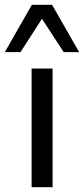

<svg xmlns="http://www.w3.org/2000/svg" viewBox="-45 -776 348 796"><path d="M86 0V-492H173V0ZM-25 -560 87 -756H171L283 -560H219L129 -698L40 -560Z"/></svg>

Font: Nunito Sans 9pt
Style: Regular
Weight: 400
Version: Version 3.101;gftools[0.9.27]